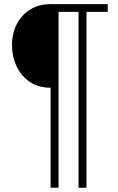

<svg xmlns="http://www.w3.org/2000/svg" viewBox="-20 -733 570 928"><path d="M224.5 174.5V-309H224Q165 -309 123.5 -337.5Q82 -366 60 -412.8Q38 -459.5 38 -514Q38 -572 61.5 -617Q85 -662 126.8 -687.5Q168.5 -713 224 -713H500.5V-675.5H398V174.5H359.5V-675.5H263V174.5Z"/></svg>

Font: Heraclito ExtraLight
Style: Regular
Weight: 200
Designer: Kostas Bartsokas (font) & Cristiano Sobral (main changes)
Foundry: Kostas Bartsokas (font) & Cristiano Sobral (main changes)
Version: Version 1.00;July 8, 2020;FontCreator 13.0.0.2655 64-bit